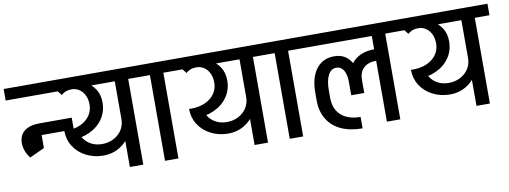

<svg xmlns="http://www.w3.org/2000/svg" viewBox="-81 -932 3285 1240"><g transform="rotate(-10 1561.5 -311.5)"><path d="M-25 -562V-637.5H401.5V-562ZM30 -271.5Q30 -323.8 65 -351.4Q100 -379 165 -379V-319.5Q138.2 -319.5 124.1 -307Q110 -294.5 110 -271.5ZM67.5 -172Q30 -221 30 -271.5H110Q110 -248 140 -209.5ZM67.5 -172 90 -334.5H165V-217ZM162.2 -302V-379H375.8V-302Z M338.5 -236 328.5 -302.5Q380 -302.5 419.8 -320.4Q459.5 -338.2 481.8 -370.1Q504 -402 504 -442.2H589Q589 -381.8 557.1 -334.9Q525.2 -288 468.8 -261.9Q412.2 -235.8 338.5 -236ZM504 -442.2Q504 -477 491.5 -503.1Q479 -529.2 456.8 -544.4Q434.5 -559.5 405.5 -559.5V-607Q459.8 -607 501.1 -586Q542.5 -565 565.8 -528.2Q589 -491.5 589 -442.2ZM237 -562V-637.5H746.5V-562ZM535.2 -102Q472 -103 421.5 -129.5Q371 -156 342.5 -201.1Q314 -246.2 314 -302.5H402Q402 -266.8 420.2 -238.4Q438.5 -210 469.6 -193.5Q500.8 -177 540.2 -177ZM535.2 -102 540.2 -177Q583.2 -177 617.2 -195Q651.2 -213 670.9 -243.9Q690.5 -274.8 690.5 -313.5H742Q742 -253.2 714.8 -205.1Q687.5 -157 640.9 -129.5Q594.2 -102 535.2 -102ZM338.5 -534.5 306.5 -574.5Q325 -588.5 348.8 -597.8Q372.5 -607 406.5 -607V-559.5Q384.5 -559.5 367.9 -553Q351.2 -546.5 338.5 -534.5ZM690.5 0V-626.2H778.5V0ZM594.5 -562V-637.5H874.8V-562Z M921 0V-626.2H1009V0ZM825 -562V-637.5H1105.2V-562Z M1156.5 -236 1146.5 -302.5Q1198 -302.5 1237.8 -320.4Q1277.5 -338.2 1299.8 -370.1Q1322 -402 1322 -442.2H1407Q1407 -381.8 1375.1 -334.9Q1343.2 -288 1286.8 -261.9Q1230.2 -235.8 1156.5 -236ZM1322 -442.2Q1322 -477 1309.5 -503.1Q1297 -529.2 1274.8 -544.4Q1252.5 -559.5 1223.5 -559.5V-607Q1277.8 -607 1319.1 -586Q1360.5 -565 1383.8 -528.2Q1407 -491.5 1407 -442.2ZM1055 -562V-637.5H1564.5V-562ZM1353.2 -102Q1290 -103 1239.5 -129.5Q1189 -156 1160.5 -201.1Q1132 -246.2 1132 -302.5H1220Q1220 -266.8 1238.2 -238.4Q1256.5 -210 1287.6 -193.5Q1318.8 -177 1358.2 -177ZM1353.2 -102 1358.2 -177Q1401.2 -177 1435.2 -195Q1469.2 -213 1488.9 -243.9Q1508.5 -274.8 1508.5 -313.5H1560Q1560 -253.2 1532.8 -205.1Q1505.5 -157 1458.9 -129.5Q1412.2 -102 1353.2 -102ZM1156.5 -534.5 1124.5 -574.5Q1143 -588.5 1166.8 -597.8Q1190.5 -607 1224.5 -607V-559.5Q1202.5 -559.5 1185.9 -553Q1169.2 -546.5 1156.5 -534.5ZM1508.5 0V-626.2H1596.5V0ZM1412.5 -562V-637.5H1692.8V-562Z M1739 0V-626.2H1827V0ZM1643 -562V-637.5H1923.2V-562Z M2191.2 -294Q2191.2 -377.8 2241 -426.4Q2290.8 -475 2379.8 -475V-400Q2326.2 -400 2295.2 -373.1Q2264.2 -346.2 2264.2 -294ZM2378.8 -400V-475H2402.8V-400ZM2214 15.2Q2133.5 15.2 2074.9 -11.5Q2016.2 -38.2 1984.6 -90.2Q1953 -142.2 1953 -214.8H2041.8Q2041.8 -141.8 2087.2 -100.8Q2132.8 -59.8 2214 -59.8ZM1953 -214.5V-264.8H2041.8V-214.5ZM1953 -264Q1953 -364 1995.6 -419.5Q2038.2 -475 2111.5 -475L2114 -400Q2079.8 -400 2060.8 -364Q2041.8 -328 2041.8 -264ZM2178.8 -208V-294H2264.2V-208ZM2178.8 -294Q2178.8 -344.5 2161.9 -372.2Q2145 -400 2114 -400L2111.5 -475Q2177.5 -476 2214.6 -428.4Q2251.8 -380.8 2251.8 -294ZM1873 -562V-637.5H2385.2V-562ZM2376 0V-626.2H2464V0ZM2280 -562V-637.5H2560.2V-562Z M2611.5 -236 2601.5 -302.5Q2653 -302.5 2692.8 -320.4Q2732.5 -338.2 2754.8 -370.1Q2777 -402 2777 -442.2H2862Q2862 -381.8 2830.1 -334.9Q2798.2 -288 2741.8 -261.9Q2685.2 -235.8 2611.5 -236ZM2777 -442.2Q2777 -477 2764.5 -503.1Q2752 -529.2 2729.8 -544.4Q2707.5 -559.5 2678.5 -559.5V-607Q2732.8 -607 2774.1 -586Q2815.5 -565 2838.8 -528.2Q2862 -491.5 2862 -442.2ZM2510 -562V-637.5H3019.5V-562ZM2808.2 -102Q2745 -103 2694.5 -129.5Q2644 -156 2615.5 -201.1Q2587 -246.2 2587 -302.5H2675Q2675 -266.8 2693.2 -238.4Q2711.5 -210 2742.6 -193.5Q2773.8 -177 2813.2 -177ZM2808.2 -102 2813.2 -177Q2856.2 -177 2890.2 -195Q2924.2 -213 2943.9 -243.9Q2963.5 -274.8 2963.5 -313.5H3015Q3015 -253.2 2987.8 -205.1Q2960.5 -157 2913.9 -129.5Q2867.2 -102 2808.2 -102ZM2611.5 -534.5 2579.5 -574.5Q2598 -588.5 2621.8 -597.8Q2645.5 -607 2679.5 -607V-559.5Q2657.5 -559.5 2640.9 -553Q2624.2 -546.5 2611.5 -534.5ZM2963.5 0V-626.2H3051.5V0ZM2867.5 -562V-637.5H3147.8V-562Z"/></g></svg>

Font: Akshar Light
Style: Regular
Weight: 300
Designer: Tall Chai
Foundry: Tall Chai
Version: Version 1.100